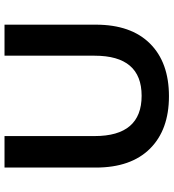

<svg xmlns="http://www.w3.org/2000/svg" viewBox="20 -760 750 829"><g transform="rotate(-90 394.5 -345.0)"><path d="M394 10Q249 10 167.5 -72Q86 -154 86 -306V-700H222V-311Q222 -108 396 -108Q569 -108 569 -311V-700H703V-306Q703 -154 621.5 -72Q540 10 394 10Z"/></g></svg>

Font: Belfius21
Style: Bold
Weight: 700
Designer: Montserrat's base design by Julieta Ulanovsky, modified by Coast SPRL for Belfius Bank NV.
Foundry: Montserrat's base design by Julieta Ulanovsky, modified by Coast SPRL for Belfius Bank NV.
Version: Version 2.000;FEAKit 1.0